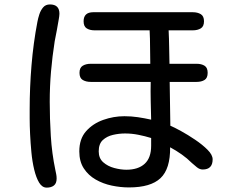

<svg xmlns="http://www.w3.org/2000/svg" viewBox="-20 -818 1040 869"><path d="M191.4 31.2Q170.9 31.2 157.2 8.8Q143.6 -13.7 134.8 -50.3Q126 -86.9 122.1 -128.9Q118.2 -170.9 116.2 -210.9Q114.3 -251 114.3 -281.2Q114.3 -311.5 114.3 -323.2Q114.3 -421.9 122.6 -522.5Q130.9 -623 149.4 -719.7Q152.3 -735.4 158.2 -753.4Q164.1 -771.5 175.3 -784.7Q186.5 -797.9 206.1 -797.9Q249 -797.9 249 -755.9Q249 -750 248 -743.7Q247.1 -737.3 246.1 -731.4Q242.2 -707 237.3 -681.6Q232.4 -656.2 227.5 -630.9Q216.8 -562.5 210.9 -494.6Q205.1 -426.8 205.1 -357.4Q205.1 -280.3 210 -202.1Q214.8 -124 230.5 -48.8Q232.4 -39.1 234.4 -29.8Q236.3 -20.5 236.3 -9.8Q236.3 11.7 224.1 21.5Q211.9 31.2 191.4 31.2ZM563.5 30.3Q525.4 30.3 485.8 22Q446.3 13.7 413.1 -5.4Q379.9 -24.4 359.4 -55.7Q338.9 -86.9 338.9 -132.8Q338.9 -189.5 369.6 -224.1Q400.4 -258.8 447.3 -275.4Q494.1 -292 543 -292Q574.2 -292 604 -287.6Q633.8 -283.2 664.1 -276.4Q663.1 -319.3 662.1 -362.3Q661.1 -405.3 662.1 -447.3H390.6Q369.1 -447.3 354.5 -456.1Q339.8 -464.8 339.8 -488.3Q339.8 -511.7 354.5 -520.5Q369.1 -529.3 390.6 -529.3H660.2Q659.2 -567.4 659.2 -605Q659.2 -642.6 657.2 -680.7H408.2Q386.7 -680.7 372.6 -689.5Q358.4 -698.2 358.4 -721.7Q358.4 -762.7 402.3 -762.7H852.5Q874 -762.7 888.7 -753.9Q903.3 -745.1 903.3 -721.7Q903.3 -698.2 888.7 -689.5Q874 -680.7 852.5 -680.7H743.2Q745.1 -642.6 745.6 -605Q746.1 -567.4 747.1 -529.3H870.1Q891.6 -529.3 905.8 -520.5Q919.9 -511.7 919.9 -488.3Q919.9 -464.8 905.8 -456.1Q891.6 -447.3 870.1 -447.3H748L751 -249Q767.6 -242.2 798.8 -225.1Q830.1 -208 863.3 -185.5Q896.5 -163.1 919.4 -140.1Q942.4 -117.2 942.4 -96.7Q942.4 -50.8 897.5 -50.8Q883.8 -50.8 871.1 -61Q858.4 -71.3 848.6 -80.1Q827.1 -101.6 802.2 -119.1Q777.3 -136.7 750 -151.4Q751 -53.7 706.5 -11.7Q662.1 30.3 563.5 30.3ZM551.8 -49.8Q605.5 -49.8 634.8 -76.7Q664.1 -103.5 664.1 -158.2V-193.4Q635.7 -202.1 606 -208Q576.2 -213.9 545.9 -213.9Q518.6 -213.9 491.2 -207.5Q463.9 -201.2 445.3 -184.1Q426.8 -167 426.8 -132.8Q426.8 -101.6 447.3 -83.5Q467.8 -65.4 497.1 -57.6Q526.4 -49.8 551.8 -49.8Z"/></svg>

Font: Kosugi Maru
Style: Regular
Weight: 400
Designer: MOTOYA
Version: Version 4.002